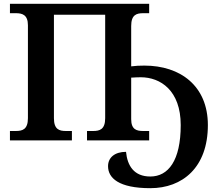

<svg xmlns="http://www.w3.org/2000/svg" viewBox="-20 -734 1139 1004"><path d="M766 250C934 250 1067 142 1067 -80C1067 -285 923 -391 735 -391C711 -391 688 -390 666 -387V-598C666 -657 694 -665 729 -665H760V-714H32V-665H63C96 -665 126 -657 126 -602V-116C126 -57 97 -49 63 -49H32V0H356V-49H325C290 -49 262 -57 262 -116V-657H530V-116C530 -57 501 -49 467 -49H435V0H760V-49H729C695 -49 666 -56 666 -111V-328C683 -329 701 -330 716 -330C819 -330 925 -261 925 -80C925 106 860 189 766 189C681 189 646 133 639 60C580 60 545 90 545 135C545 197 601 250 766 250Z"/></svg>

Font: Noto Serif SemiBold
Style: Regular
Weight: 600
Designer: Monotype Design Team
Foundry: Monotype Imaging Inc.
Version: Version 2.013